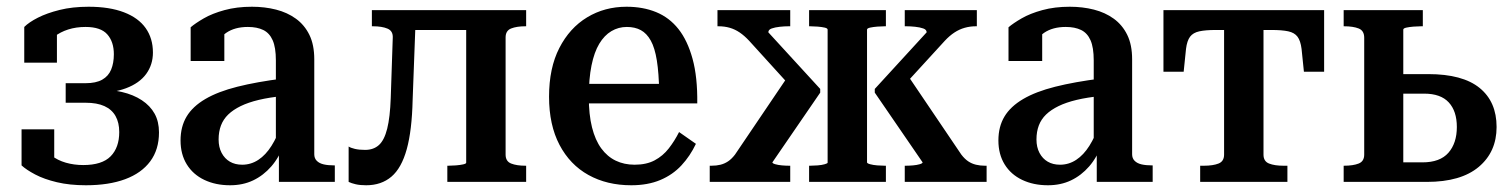

<svg xmlns="http://www.w3.org/2000/svg" viewBox="-20 -540 4480 570"><path d="M227 -50Q283 -50 308.5 -76Q334 -102 334 -148Q334 -176 323 -195.5Q312 -215 290 -225Q268 -235 234 -235H175V-293H234Q265 -293 283.5 -303.5Q302 -314 310 -333.5Q318 -353 318 -379Q318 -416 298.5 -438Q279 -460 234 -460Q206 -460 182.5 -452.5Q159 -445 141 -431Q123 -417 112 -396Q109 -407 110.5 -417.5Q112 -428 117 -436.5Q122 -445 130 -450.5Q138 -456 149 -457V-354H52V-460Q66 -474 92.5 -487.5Q119 -501 157 -510.5Q195 -520 243 -520Q305 -520 348 -503.5Q391 -487 412.5 -456.5Q434 -426 434 -384Q434 -348 414 -320.5Q394 -293 354 -278Q314 -263 256 -263L291 -285V-252L263 -275Q307 -275 341.5 -267Q376 -259 401 -242.5Q426 -226 439 -202.5Q452 -179 452 -147Q452 -96 426 -61Q400 -26 351.5 -8Q303 10 235 10Q187 10 149 1Q111 -8 84.5 -22Q58 -36 44 -49V-156H141V-53Q130 -53 122 -59Q114 -65 109 -73.5Q104 -82 102.5 -92.5Q101 -103 104 -114Q114 -93 132.5 -78.5Q151 -64 175.5 -57Q200 -50 227 -50Z M821 -307V-255Q780 -251 748.5 -243.5Q717 -236 694.5 -225Q672 -214 657.5 -200Q643 -186 636 -167.5Q629 -149 629 -126Q629 -103 638 -86Q647 -69 662.5 -60Q678 -51 699 -51Q725 -51 747 -65.5Q769 -80 786 -107Q803 -134 816 -171L823 -112Q809 -73 785.5 -46Q762 -19 731.5 -4.5Q701 10 663 10Q620 10 586.5 -6Q553 -22 534.5 -52Q516 -82 516 -123Q516 -164 534 -194Q552 -224 589.5 -246Q627 -268 684.5 -282.5Q742 -297 821 -307ZM808 0V-104L799 -106V-361Q799 -399 789.5 -420.5Q780 -442 761.5 -451Q743 -460 716 -460Q677 -460 651.5 -442.5Q626 -425 611 -399Q606 -410 607.5 -419.5Q609 -429 614 -437Q619 -445 627.5 -450.5Q636 -456 646 -460V-359H546V-459Q560 -471 585 -485.5Q610 -500 646.5 -510Q683 -520 728 -520Q766 -520 799.5 -511.5Q833 -503 858.5 -484.5Q884 -466 898.5 -436.5Q913 -407 913 -364V-82Q913 -70 920.5 -62.5Q928 -55 941 -52Q954 -49 972 -49H974V0Z M1140 -249 1146 -428Q1147 -448 1130.5 -455Q1114 -462 1087 -462H1084V-510H1215L1205 -243Q1203 -153 1187.5 -97Q1172 -41 1142 -15.5Q1112 10 1067 10Q1049 10 1036 7Q1023 4 1015 0V-105Q1021 -101 1033.5 -98Q1046 -95 1064 -95Q1089 -95 1105 -109.5Q1121 -124 1129.5 -158Q1138 -192 1140 -249ZM1364 -57V-510H1542V-462H1540Q1514 -462 1497.5 -455.5Q1481 -449 1481 -429V-81Q1481 -61 1497.5 -54.5Q1514 -48 1540 -48H1542V0H1308V-48H1311Q1321 -48 1333.5 -49Q1346 -50 1355 -52Q1364 -54 1364 -57ZM1173 -451V-510H1431V-451Z M1728 -252Q1728 -200 1737.5 -162Q1747 -124 1765 -99.5Q1783 -75 1808 -63Q1833 -51 1864 -51Q1899 -51 1923.5 -64Q1948 -77 1965.5 -99.5Q1983 -122 1996 -148L2046 -113Q2029 -77 2003 -49Q1977 -21 1940 -5.5Q1903 10 1854 10Q1782 10 1727 -20.5Q1672 -51 1641 -110Q1610 -169 1610 -253Q1610 -338 1640.5 -397.5Q1671 -457 1723 -488.5Q1775 -520 1840 -520Q1889 -520 1928 -504Q1967 -488 1994 -454Q2021 -420 2036 -365.5Q2051 -311 2050 -233H1708V-291H1960L1937 -267Q1936 -323 1930 -360.5Q1924 -398 1912 -419.5Q1900 -441 1882.5 -450.5Q1865 -460 1841 -460Q1816 -460 1795 -447.5Q1774 -435 1759 -410Q1744 -385 1736 -345.5Q1728 -306 1728 -252Z M2909 0H2666V-48H2669Q2679 -48 2690.5 -49Q2702 -50 2710.5 -52.5Q2719 -55 2719 -58L2577 -265V-276L2731 -444Q2731 -452 2721 -455.5Q2711 -459 2697 -460.5Q2683 -462 2671 -462H2666V-510H2880V-462H2877Q2860 -462 2844 -457.5Q2828 -453 2813.5 -443.5Q2799 -434 2785 -419L2655 -277L2669 -325L2834 -81Q2844 -68 2854.5 -61Q2865 -54 2877.5 -51Q2890 -48 2904 -48H2909ZM2087 0V-48H2092Q2107 -48 2119 -51Q2131 -54 2141.5 -61Q2152 -68 2162 -81L2327 -325L2333 -277L2204 -419Q2190 -434 2176 -443.5Q2162 -453 2146.5 -457.5Q2131 -462 2113 -462H2110V-510H2326V-462H2321Q2309 -462 2295 -460.5Q2281 -459 2271 -455.5Q2261 -452 2261 -444L2415 -276V-265L2273 -58Q2273 -55 2281.5 -52.5Q2290 -50 2301.5 -49Q2313 -48 2323 -48H2326V0ZM2382 -462V-510H2610V-462H2607Q2597 -462 2584.5 -461Q2572 -460 2563 -458Q2554 -456 2554 -452V-58Q2554 -55 2563 -52.5Q2572 -50 2584.5 -49Q2597 -48 2607 -48H2610V0H2382V-48H2385Q2395 -48 2407.5 -49Q2420 -50 2428.5 -52.5Q2437 -55 2437 -57V-452Q2437 -456 2428.5 -458Q2420 -460 2407.5 -461Q2395 -462 2385 -462Z M3249 -307V-255Q3208 -251 3176.5 -243.5Q3145 -236 3122.5 -225Q3100 -214 3085.5 -200Q3071 -186 3064 -167.5Q3057 -149 3057 -126Q3057 -103 3066 -86Q3075 -69 3090.5 -60Q3106 -51 3127 -51Q3153 -51 3175 -65.5Q3197 -80 3214 -107Q3231 -134 3244 -171L3251 -112Q3237 -73 3213.5 -46Q3190 -19 3159.5 -4.5Q3129 10 3091 10Q3048 10 3014.5 -6Q2981 -22 2962.5 -52Q2944 -82 2944 -123Q2944 -164 2962 -194Q2980 -224 3017.5 -246Q3055 -268 3112.5 -282.5Q3170 -297 3249 -307ZM3236 0V-104L3227 -106V-361Q3227 -399 3217.5 -420.5Q3208 -442 3189.5 -451Q3171 -460 3144 -460Q3105 -460 3079.5 -442.5Q3054 -425 3039 -399Q3034 -410 3035.5 -419.5Q3037 -429 3042 -437Q3047 -445 3055.5 -450.5Q3064 -456 3074 -460V-359H2974V-459Q2988 -471 3013 -485.5Q3038 -500 3074.5 -510Q3111 -520 3156 -520Q3194 -520 3227.5 -511.5Q3261 -503 3286.5 -484.5Q3312 -466 3326.5 -436.5Q3341 -407 3341 -364V-82Q3341 -70 3348.5 -62.5Q3356 -55 3369 -52Q3382 -49 3400 -49H3402V0Z M3672 -451V-510H3911V-327H3851L3844 -395Q3841 -419 3832 -431Q3823 -443 3804.5 -447Q3786 -451 3755 -451ZM3673 -451H3589Q3559 -451 3540.5 -447Q3522 -443 3513 -431Q3504 -419 3501 -395L3494 -327H3434V-510H3673ZM3731 -81Q3731 -61 3747.5 -54.5Q3764 -48 3790 -48H3802V0H3543V-48H3554Q3581 -48 3597.5 -54.5Q3614 -61 3614 -81V-510H3731Z M4146 -58H4203Q4255 -58 4280 -86.5Q4305 -115 4305 -163Q4305 -210 4281 -236Q4257 -262 4208 -262H4121V-320H4220Q4322 -320 4372.5 -279Q4423 -238 4423 -163Q4423 -89 4370 -44.5Q4317 0 4216 0H3969V-48H3970Q3997 -48 4013.5 -54.5Q4030 -61 4030 -81V-428Q4030 -449 4013.5 -455.5Q3997 -462 3970 -462H3969V-510H4204V-462H4199Q4189 -462 4176.5 -461Q4164 -460 4155 -458Q4146 -456 4146 -452Z"/></svg>

Font: Roboto Serif 28pt Condensed Medium
Style: Regular
Weight: 500
Width: 3
Designer: Greg Gazdowicz
Foundry: Commercial Type
Version: Version 1.008